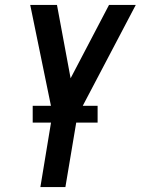

<svg xmlns="http://www.w3.org/2000/svg" viewBox="-20 -755 568 775"><path d="M143 0 192 -297 102 -735H210L265 -439L420 -735H528L292 -286L244 0ZM112 -260V-328H374V-260Z"/></svg>

Font: Iosevka SS04 Semibold Oblique
Style: Regular
Weight: 600
Italic angle: -9°
Monospace: yes
Designer: Belleve Invis
Foundry: Belleve Invis
Version: Version 19.0.0; ttfautohint (v1.8.4)